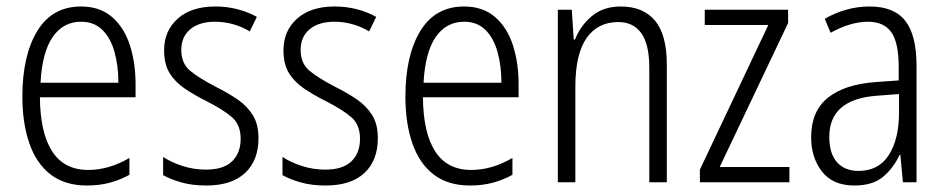

<svg xmlns="http://www.w3.org/2000/svg" viewBox="-20 -613 2917 592"><path d="M230 -593Q288 -593 325.5 -560.5Q363 -528 380.5 -473.5Q398 -419 398 -354V-313H103Q104 -203 141 -146Q178 -89 252 -89Q316 -89 379 -126V-74Q350 -58 318 -49.5Q286 -41 248 -41Q180 -41 136 -75Q92 -109 70.5 -171Q49 -233 49 -315Q49 -442 95 -517.5Q141 -593 230 -593ZM230 -546Q175 -546 142.5 -499Q110 -452 105 -358H345Q345 -410 333 -453Q321 -496 295.5 -521Q270 -546 230 -546Z M777 -187Q777 -118 735.5 -79.5Q694 -41 616 -41Q573 -41 539.5 -50.5Q506 -60 483 -73V-129Q509 -112 543.5 -101Q578 -90 615 -90Q669 -90 695.5 -115.5Q722 -141 722 -185Q722 -228 696 -251Q670 -274 617 -301Q579 -320 549.5 -340Q520 -360 503 -387.5Q486 -415 486 -458Q486 -518 528 -555.5Q570 -593 644 -593Q680 -593 712.5 -584.5Q745 -576 772 -561L750 -516Q728 -530 700 -538Q672 -546 643 -546Q595 -546 567 -523Q539 -500 539 -459Q539 -418 565.5 -395.5Q592 -373 646 -345Q684 -326 713 -306Q742 -286 759.5 -258Q777 -230 777 -187Z M1145 -187Q1145 -118 1103.5 -79.5Q1062 -41 984 -41Q941 -41 907.5 -50.5Q874 -60 851 -73V-129Q877 -112 911.5 -101Q946 -90 983 -90Q1037 -90 1063.5 -115.5Q1090 -141 1090 -185Q1090 -228 1064 -251Q1038 -274 985 -301Q947 -320 917.5 -340Q888 -360 871 -387.5Q854 -415 854 -458Q854 -518 896 -555.5Q938 -593 1012 -593Q1048 -593 1080.5 -584.5Q1113 -576 1140 -561L1118 -516Q1096 -530 1068 -538Q1040 -546 1011 -546Q963 -546 935 -523Q907 -500 907 -459Q907 -418 933.5 -395.5Q960 -373 1014 -345Q1052 -326 1081 -306Q1110 -286 1127.5 -258Q1145 -230 1145 -187Z M1411 -593Q1469 -593 1506.5 -560.5Q1544 -528 1561.5 -473.5Q1579 -419 1579 -354V-313H1284Q1285 -203 1322 -146Q1359 -89 1433 -89Q1497 -89 1560 -126V-74Q1531 -58 1499 -49.5Q1467 -41 1429 -41Q1361 -41 1317 -75Q1273 -109 1251.5 -171Q1230 -233 1230 -315Q1230 -442 1276 -517.5Q1322 -593 1411 -593ZM1411 -546Q1356 -546 1323.5 -499Q1291 -452 1286 -358H1526Q1526 -410 1514 -453Q1502 -496 1476.5 -521Q1451 -546 1411 -546Z M1894 -593Q1963 -593 1999.5 -549.5Q2036 -506 2036 -414V-51H1982V-404Q1982 -476 1957.5 -510.5Q1933 -545 1886 -545Q1823 -545 1788.5 -495.5Q1754 -446 1754 -345V-51H1700V-583H1743L1749 -491H1753Q1769 -533 1804.5 -563Q1840 -593 1894 -593Z M2414 -51H2138V-90L2349 -536H2153V-583H2410V-542L2199 -98H2414Z M2661 -593Q2737 -593 2771.5 -548.5Q2806 -504 2806 -410V-51H2764L2756 -136H2754Q2735 -95 2703 -68Q2671 -41 2614 -41Q2548 -41 2514.5 -84Q2481 -127 2481 -190Q2481 -270 2532.5 -311.5Q2584 -353 2680 -360L2751 -365V-406Q2751 -482 2728 -514Q2705 -546 2656 -546Q2603 -546 2541 -512L2523 -555Q2554 -573 2589 -583Q2624 -593 2661 -593ZM2686 -318Q2537 -308 2537 -191Q2537 -139 2561 -112.5Q2585 -86 2627 -86Q2689 -86 2720.5 -135Q2752 -184 2752 -267V-323Z"/></svg>

Font: Noto Sans Tamil UI Condensed Light
Style: Regular
Weight: 300
Width: 3
Designer: Jelle Bosma - Monotype Design Team
Foundry: Monotype Imaging Inc.
Version: Version 2.004; ttfautohint (v1.8.4.7-5d5b)